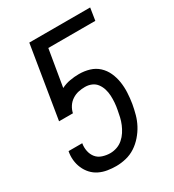

<svg xmlns="http://www.w3.org/2000/svg" viewBox="-180 -838 859 948"><g transform="rotate(-30 250.0 -363.5)"><path d="M203 8Q178 8 153.5 4Q129 0 107.5 -10.5Q86 -21 70 -38.5Q54 -56 44.5 -78Q35 -100 32.5 -124.5Q30 -149 35 -174H113Q109 -152 113.5 -130Q118 -108 131 -92Q144 -76 165.5 -69Q187 -62 209 -62Q228 -62 247 -68.5Q266 -75 281.5 -88.5Q297 -102 308 -119Q319 -136 326.5 -154Q334 -172 338.5 -191Q343 -210 346 -228Q350 -248 351.5 -268Q353 -288 352 -307.5Q351 -327 345.5 -345Q340 -363 329 -378Q318 -393 300.5 -400.5Q283 -408 263 -408Q244 -408 225.5 -404Q207 -400 190 -389Q173 -378 162 -361Q151 -344 147 -325H68L135 -735H482L471 -665H203L168 -457Q192 -469 218 -473.5Q244 -478 269 -478Q300 -478 328.5 -469.5Q357 -461 378 -441.5Q399 -422 411 -395.5Q423 -369 427.5 -339.5Q432 -310 430.5 -279.5Q429 -249 424 -218Q419 -190 411.5 -162.5Q404 -135 390.5 -109.5Q377 -84 357 -61Q337 -38 312.5 -22Q288 -6 259.5 1Q231 8 203 8Z"/></g></svg>

Font: Iosevka
Style: Italic
Weight: 400
Italic angle: -9°
Monospace: yes
Designer: Belleve Invis
Foundry: Belleve Invis
Version: Version 32.5.0; ttfautohint (v1.8.4)